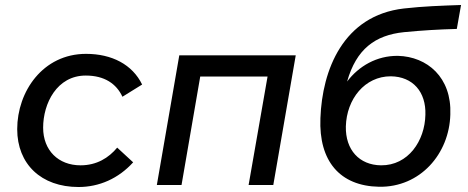

<svg xmlns="http://www.w3.org/2000/svg" viewBox="-20 -742 1876 770"><path d="M295 8C378 8 455 -26 514 -91L450 -150C416 -109 368 -79 303 -79C214 -79 153 -139 153 -230C153 -327 208 -439 324 -439C399 -439 447 -406 471 -354L550 -403C511 -483 429 -526 325 -526C152 -526 49 -375 49 -224C49 -84 145 8 295 8Z M609 0H708L783 -435H1053L977 0H1076L1166 -520H699Z M1500 7C1665 10 1782 -125 1786 -283C1792 -432 1693 -515 1576 -518C1491 -519 1419 -477 1372 -415C1409 -545 1484 -601 1600 -613C1671 -620 1739 -624 1812 -626L1829 -722C1747 -719 1680 -717 1600 -708C1356 -680 1272 -461 1265 -268C1258 -96 1343 4 1500 7ZM1508 -79C1421 -80 1365 -141 1367 -235C1370 -345 1443 -436 1547 -436C1636 -435 1689 -373 1686 -282C1684 -177 1617 -78 1508 -79Z"/></svg>

Font: Fixel Display Medium
Style: Italic
Weight: 500
Italic angle: -10°
Designer: AlfaBravo + MacPaw
Foundry: Kyrylo Tkachov, Marchela Mozhyna, Serhii Makarenko, Maria Weinstein, Zakhar Kryvoshyya
Version: Version 1.210;Glyphs 3.2 (3217)